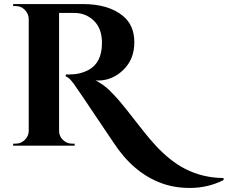

<svg xmlns="http://www.w3.org/2000/svg" viewBox="-20 -720 1125 949"><path d="M1085 170Q1007 209 919 209Q841 209 777 185Q639 134 542 -14Q517 -50 449 -152Q381 -254 361 -282Q326 -337 305 -342V-352Q306 -352 307.5 -352Q309 -352 311 -352Q313 -352 315 -352Q317 -352 320 -352Q323 -352 325 -352Q376 -352 419 -375Q484 -411 484 -508Q484 -579 444 -617.5Q404 -656 348 -656H272V-73Q272 -47 291 -28.5Q310 -10 336 -10H349V0H45V-10H58Q83 -10 102 -28Q121 -46 122 -72V-627Q121 -653 102.5 -671.5Q84 -690 58 -690H45V-700H388Q517 -700 588 -641Q644 -595 644 -511Q644 -427 589.5 -374.5Q535 -322 465 -322Q459 -322 452 -323Q493 -301 520.5 -274Q548 -247 568.5 -223Q589 -199 603.5 -180.5Q618 -162 642 -131.5Q666 -101 692 -68Q718 -35 749.5 -0.5Q781 34 819.5 65Q858 96 898 116Q983 159 1085 160Z"/></svg>

Font: Cinzel Decorative
Style: Bold
Weight: 700
Version: Version 1.002;PS 001.002;hotconv 1.0.56;makeotf.lib2.0.21325